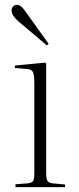

<svg xmlns="http://www.w3.org/2000/svg" viewBox="-20 -774 325 794"><path d="M44 0V-12L96 -16Q112 -18 117 -26Q122 -34 122 -60V-427Q122 -465 116 -476.5Q110 -488 89 -489L41 -493L42 -503L167 -515L171 -511V-59Q171 -35 176 -26.5Q181 -18 196 -16L249 -11V0ZM174 -586 58 -684Q28 -710 28 -729Q28 -740 34 -747Q40 -754 50 -754Q66 -754 82 -731L181 -593Z"/></svg>

Font: Literata 72pt ExtraLight
Style: Regular
Weight: 200
Designer: Latin by Veronika Burian and Jose Scaglione. Greek by Irene Vlachou. Cyrillic by Vera Evstafieva.
Foundry: TypeTogether
Version: Version 3.002